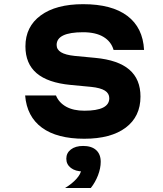

<svg xmlns="http://www.w3.org/2000/svg" viewBox="-20 -652 790 928"><path d="M387.9 -116.9Q448.1 -116.9 478.2 -132Q508.2 -147.1 508.2 -177.3Q508.2 -200.6 487 -214Q465.7 -227.4 420.5 -232.1L321.4 -241.5Q211.4 -251.9 157.2 -298Q102.9 -344.1 102.9 -428Q102.9 -523.2 176.8 -577.5Q250.8 -631.8 382 -631.8Q520.5 -631.8 595.6 -575.1Q670.7 -518.5 676.3 -410.6H529Q517.3 -451.4 479.9 -473.8Q442.5 -496.2 381.3 -496.2Q317.8 -496.2 285.7 -480.8Q253.7 -465.4 253.7 -434.6Q253.7 -412.5 274.9 -399.5Q296.2 -386.4 341.4 -381.7L440.5 -372.3Q551.1 -361.9 605 -315.5Q659 -269.1 659 -185.2Q659 -88.6 587.5 -35Q516.1 18.6 387.3 18.6Q255.7 18.6 182.8 -34.9Q109.8 -88.3 101.5 -190.6H250.5Q264.9 -155.7 299.8 -136.3Q334.7 -116.9 387.9 -116.9ZM300.5 115Q300.5 87.4 322.6 70.4Q344.7 53.4 381.7 53.4Q418.6 53.4 440.7 70.4Q462.8 87.4 462.8 115Q462.8 142.6 440.7 159.6Q418.6 176.6 381.7 176.6Q344.7 176.6 322.6 159.6Q300.5 142.6 300.5 115ZM372.5 168.6 381.7 53.4Q422.6 53.4 444.7 73.4Q466.8 93.4 466.8 130Q466.8 161 453.7 195.3Q440.5 229.5 418.9 256.6H294.5Q328.2 236.2 349.7 212.2Q371.1 188.2 372.5 168.6Z"/></svg>

Font: Martian Mono VF sWd Rg
Style: Regular
Weight: 400
Width: 6
Monospace: yes
Designer: Roman Shamin
Foundry: Evil Martians
Version: Version 1.100